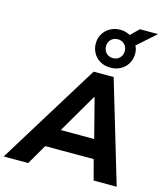

<svg xmlns="http://www.w3.org/2000/svg" viewBox="-183 -1174 1123 1287"><g transform="rotate(15 379.0 -530.0)"><path d="M-35 0 400 -705H539L749 0H589L538 -192L591 -139H177L246 -191L135 0ZM446 -540 270 -238 250 -270H560L529 -237L451 -540ZM501 -760Q462 -760 431 -777Q400 -794 382.5 -824.5Q365 -855 365 -892Q365 -929 382.5 -958.5Q400 -988 431.5 -1005.5Q463 -1023 501 -1023Q520 -1023 538 -1018Q556 -1013 570 -1005L626 -1060H752L625 -947Q632 -934 635 -920.5Q638 -907 638 -892Q638 -855 620 -824.5Q602 -794 571 -777Q540 -760 501 -760ZM501 -826Q529 -826 547.5 -844.5Q566 -863 566 -892Q566 -921 547.5 -939Q529 -957 501 -957Q473 -957 454.5 -938.5Q436 -920 436 -892Q436 -863 454.5 -844.5Q473 -826 501 -826Z"/></g></svg>

Font: Nunito Sans 8pt ExtraBold
Style: Italic
Weight: 800
Italic angle: -9°
Version: Version 3.101;gftools[0.9.27]